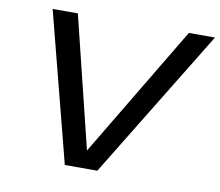

<svg xmlns="http://www.w3.org/2000/svg" viewBox="-75 -765 981 855"><g transform="rotate(10 415.0 -337.5)"><path d="M270 0H417L830 -675H712L356 -80.5L210 -675H96Z"/></g></svg>

Font: Anybody Expanded
Style: Italic
Weight: 400
Width: 7
Italic angle: -10°
Version: Version 1.113;gftools[0.9.25]